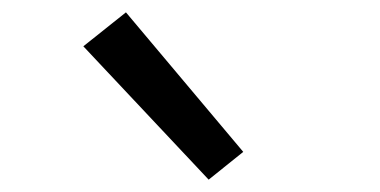

<svg xmlns="http://www.w3.org/2000/svg" viewBox="-20 -814 616 311"><path d="M318 -523 374 -568 184 -794 115 -739Z"/></svg>

Font: Iosevka SS01 Extended
Style: Regular
Weight: 400
Width: 7
Monospace: yes
Designer: Belleve Invis
Foundry: Belleve Invis
Version: Version 3.4.7; ttfautohint (v1.8.3)